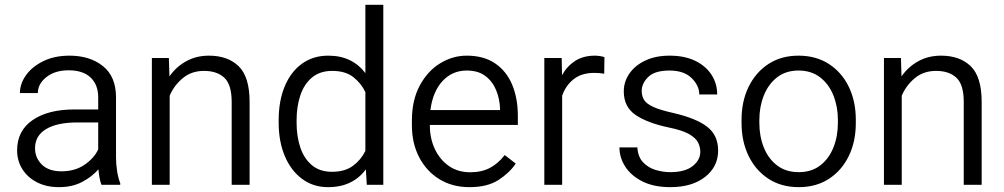

<svg xmlns="http://www.w3.org/2000/svg" viewBox="-20 -770 4182 800"><path d="M402.8 0Q397.9 -11.7 394.8 -29.1Q391.6 -46.4 390.1 -64.5Q364.3 -34.2 322.8 -12.2Q281.2 9.8 226.1 9.8Q173.3 9.8 134 -10.5Q94.7 -30.8 73 -65.4Q51.3 -100.1 51.3 -143.6Q51.3 -225.1 115.7 -269.5Q180.2 -314 290.5 -314H389.2V-364.7Q389.2 -416.5 357.7 -446.8Q326.2 -477.1 265.6 -477.1Q209.5 -477.1 173.6 -449Q137.7 -420.9 137.7 -382.3H63Q63 -421.4 88.6 -457Q114.3 -492.7 160.9 -515.4Q207.5 -538.1 269.5 -538.1Q354.5 -538.1 408.9 -494.6Q463.4 -451.2 463.4 -363.8V-113.3Q463.4 -86.4 468 -56.6Q472.7 -26.9 481 -6.8V0ZM235.8 -56.2Q292.5 -56.2 332.5 -83.7Q372.6 -111.3 389.2 -147.5V-259.8H301.8Q218.3 -259.8 172.1 -232.2Q126 -204.6 126 -152.3Q126 -112.3 154.5 -84.2Q183.1 -56.2 235.8 -56.2Z M830.1 -474.6Q777.8 -474.6 741.5 -444.3Q705.1 -414.1 687 -371.1V0H612.8V-528.3H683.6L686 -451.7Q713.9 -491.7 755.9 -514.9Q797.9 -538.1 850.6 -538.1Q929.2 -538.1 974.6 -493.9Q1020 -449.7 1020 -345.2V0H945.3V-345.7Q945.3 -417.5 914.8 -446Q884.3 -474.6 830.1 -474.6Z M1141.1 -258.8V-269Q1141.1 -350.1 1166.5 -410.6Q1191.9 -471.2 1238.3 -504.6Q1284.7 -538.1 1347.7 -538.1Q1399.4 -538.1 1438 -519Q1476.6 -500 1502.4 -465.3V-750H1577.1V0H1508.3L1504.4 -64.5Q1478.5 -28.8 1439.2 -9.5Q1399.9 9.8 1346.7 9.8Q1284.7 9.8 1238.3 -24.9Q1191.9 -59.6 1166.5 -120.1Q1141.1 -180.7 1141.1 -258.8ZM1215.8 -269V-258.8Q1215.8 -201.7 1231.4 -155.3Q1247.1 -108.9 1279.8 -81.5Q1312.5 -54.2 1363.3 -54.2Q1417 -54.2 1450.4 -78.9Q1483.9 -103.5 1502.4 -141.1V-386.2Q1485.4 -422.4 1452.4 -448.5Q1419.4 -474.6 1364.3 -474.6Q1313 -474.6 1280 -447Q1247.1 -419.4 1231.4 -372.8Q1215.8 -326.2 1215.8 -269Z M1936 9.8Q1864.7 9.8 1810.8 -23.4Q1756.8 -56.6 1726.6 -114.7Q1696.3 -172.9 1696.3 -247.6V-268.1Q1696.3 -352.1 1728.5 -412.6Q1760.7 -473.1 1813 -505.6Q1865.2 -538.1 1924.8 -538.1Q1996.1 -538.1 2043.5 -505.6Q2090.8 -473.1 2114.3 -416.5Q2137.7 -359.9 2137.7 -287.6V-249.5H1771V-247.6Q1771 -193.8 1791.7 -149.4Q1812.5 -105 1850.1 -78.6Q1887.7 -52.2 1939.5 -52.2Q1986.8 -52.2 2021.5 -70.6Q2056.2 -88.9 2083 -124L2128.9 -88.4Q2103 -49.8 2056.9 -20Q2010.7 9.8 1936 9.8ZM1924.8 -476.1Q1864.3 -476.1 1823.7 -432.1Q1783.2 -388.2 1773.4 -311.5H2063.5V-318.4Q2062 -357.9 2047.4 -394Q2032.7 -430.2 2002.7 -453.1Q1972.7 -476.1 1924.8 -476.1Z M2498.5 -531.7 2497.6 -462.9Q2477.5 -466.3 2456.1 -466.3Q2403.3 -466.3 2370.1 -439.9Q2336.9 -413.6 2322.3 -371.1V0H2248V-528.3H2320.3L2321.8 -457Q2342.8 -494.6 2376.7 -516.4Q2410.6 -538.1 2459 -538.1Q2469.2 -538.1 2481.4 -536.1Q2493.7 -534.2 2498.5 -531.7Z M2897.9 -137.7Q2897.9 -158.2 2888.2 -177Q2878.4 -195.8 2850.3 -211.7Q2822.3 -227.5 2766.6 -238.8Q2678.2 -257.3 2628.7 -290.8Q2579.1 -324.2 2579.1 -389.2Q2579.1 -429.7 2602.5 -463.6Q2626 -497.6 2668.9 -517.8Q2711.9 -538.1 2770 -538.1Q2832.5 -538.1 2876.7 -516.6Q2920.9 -495.1 2944.6 -458.5Q2968.3 -421.9 2968.3 -376.5H2893.6Q2893.6 -413.6 2861.6 -444.8Q2829.6 -476.1 2770 -476.1Q2708 -476.1 2680.9 -449.2Q2653.8 -422.4 2653.8 -391.1Q2653.8 -369.6 2663.8 -353.5Q2673.8 -337.4 2702.1 -324.5Q2730.5 -311.5 2785.2 -299.3Q2881.8 -276.9 2927 -241.5Q2972.2 -206.1 2972.2 -142.6Q2972.2 -75.2 2917.7 -32.7Q2863.3 9.8 2772.9 9.8Q2704.6 9.8 2657.2 -13.9Q2609.9 -37.6 2585.4 -75.4Q2561 -113.3 2561 -155.8H2635.7Q2638.2 -116.2 2659.4 -93.8Q2680.7 -71.3 2711.4 -62Q2742.2 -52.7 2772.9 -52.7Q2834 -52.7 2866 -77.9Q2897.9 -103 2897.9 -137.7Z M3069.8 -257.3V-271Q3069.8 -347.7 3099.1 -408Q3128.4 -468.3 3181.6 -503.2Q3234.9 -538.1 3307.1 -538.1Q3380.4 -538.1 3434.1 -503.2Q3487.8 -468.3 3516.8 -408Q3545.9 -347.7 3545.9 -271V-257.3Q3545.9 -180.7 3516.8 -120.4Q3487.8 -60.1 3434.3 -25.1Q3380.9 9.8 3308.1 9.8Q3235.4 9.8 3181.9 -25.1Q3128.4 -60.1 3099.1 -120.4Q3069.8 -180.7 3069.8 -257.3ZM3144 -271V-257.3Q3144 -202.1 3162.6 -155.5Q3181.2 -108.9 3217.8 -80.8Q3254.4 -52.7 3308.1 -52.7Q3361.3 -52.7 3397.7 -80.8Q3434.1 -108.9 3452.6 -155.5Q3471.2 -202.1 3471.2 -257.3V-271Q3471.2 -325.2 3452.6 -372.1Q3434.1 -418.9 3397.5 -447.5Q3360.8 -476.1 3307.1 -476.1Q3253.9 -476.1 3217.5 -447.5Q3181.2 -418.9 3162.6 -372.1Q3144 -325.2 3144 -271Z M3880.4 -474.6Q3828.1 -474.6 3791.7 -444.3Q3755.4 -414.1 3737.3 -371.1V0H3663.1V-528.3H3733.9L3736.3 -451.7Q3764.2 -491.7 3806.2 -514.9Q3848.1 -538.1 3900.9 -538.1Q3979.5 -538.1 4024.9 -493.9Q4070.3 -449.7 4070.3 -345.2V0H3995.6V-345.7Q3995.6 -417.5 3965.1 -446Q3934.6 -474.6 3880.4 -474.6Z"/></svg>

Font: Vazirmatn UI Light
Style: Regular
Weight: 300
Designer: Saber Rastikerdar
Foundry: Saber Rastikerdar
Version: Version 33.003